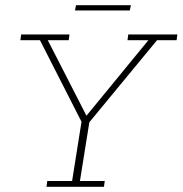

<svg xmlns="http://www.w3.org/2000/svg" viewBox="-20 -715 699 735"><path d="M158 0 161 -22H256L292 -249L133 -561H58L61 -583H246L243 -561H163L311 -272L548 -561H468L471 -583H659L656 -561H581L322 -247L286 -22H381L378 0ZM267 -675 271 -695H481L477 -675Z"/></svg>

Font: Rokkitt SemiBold Thin
Style: Italic
Weight: 250
Italic angle: -9°
Version: Version 3.103